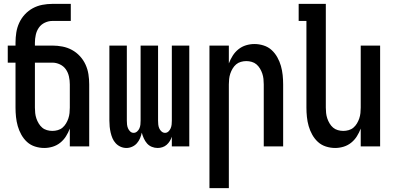

<svg xmlns="http://www.w3.org/2000/svg" viewBox="-20 -755 2040 990"><path d="M208 8Q184 8 160.5 0.5Q137 -7 119.5 -23Q102 -39 90 -60.5Q78 -82 71.5 -105Q65 -128 62.5 -152Q60 -176 60 -200V-432H20V-520H60V-535Q60 -561 64 -587Q68 -613 79 -637Q90 -661 108 -680.5Q126 -700 149 -712.5Q172 -725 198 -730Q224 -735 250 -735H345V-647H250Q230 -647 211 -638Q192 -629 180.5 -612.5Q169 -596 164.5 -575.5Q160 -555 160 -535V-520H250Q276 -520 302 -515Q328 -510 351 -497.5Q374 -485 392 -465.5Q410 -446 421 -422Q432 -398 436 -372Q440 -346 440 -320V0H340V-92Q332 -71 320 -52Q308 -33 290.5 -19Q273 -5 251.5 1.5Q230 8 208 8ZM250 -80Q264 -80 278 -84Q292 -88 302.5 -97Q313 -106 320.5 -118.5Q328 -131 332.5 -144.5Q337 -158 338.5 -172Q340 -186 340 -200V-320Q340 -340 335.5 -360.5Q331 -381 319.5 -397.5Q308 -414 289 -423Q270 -432 250 -432H160V-200Q160 -186 161.5 -172Q163 -158 167.5 -144.5Q172 -131 179.5 -118.5Q187 -106 197.5 -97Q208 -88 222 -84Q236 -80 250 -80Z M632 8Q616 8 601.5 1.5Q587 -5 576.5 -16.5Q566 -28 560 -42Q554 -56 550.5 -71.5Q547 -87 545.5 -102Q544 -117 544 -133V-520H634V-133Q634 -123 635 -113Q636 -103 640 -93.5Q644 -84 651.5 -77Q659 -70 669 -70Q679 -70 687 -77Q695 -84 699 -93.5Q703 -103 704 -113Q705 -123 705 -133V-520H795V-133Q795 -123 796 -113Q797 -103 801 -93.5Q805 -84 813 -77Q821 -70 831 -70Q841 -70 848.5 -77Q856 -84 860 -93.5Q864 -103 865 -113Q866 -123 866 -133V-520H956V0H866V-50Q862 -38 855.5 -27.5Q849 -17 839.5 -8.5Q830 0 817.5 4Q805 8 793 8Q777 8 762.5 2Q748 -4 738 -15.5Q728 -27 721.5 -41.5Q715 -56 711 -71Q708 -56 702 -42Q696 -28 686 -16.5Q676 -5 661.5 1.5Q647 8 632 8Z M1060 215V-520H1160V-428Q1168 -449 1180 -468Q1192 -487 1209.5 -501Q1227 -515 1248.5 -521.5Q1270 -528 1292 -528Q1316 -528 1339.5 -520.5Q1363 -513 1380.5 -497Q1398 -481 1410 -459.5Q1422 -438 1428.5 -415Q1435 -392 1437.5 -368Q1440 -344 1440 -320V0H1340V-320Q1340 -334 1338.5 -348Q1337 -362 1332.5 -375.5Q1328 -389 1320.5 -401.5Q1313 -414 1302.5 -423Q1292 -432 1278 -436Q1264 -440 1250 -440Q1236 -440 1222 -436Q1208 -432 1197.5 -423Q1187 -414 1179.5 -401.5Q1172 -389 1167.5 -375.5Q1163 -362 1161.5 -348Q1160 -334 1160 -320V215Z M1708 8Q1684 8 1660.5 0.5Q1637 -7 1619.5 -23Q1602 -39 1590 -60.5Q1578 -82 1571.5 -105Q1565 -128 1562.5 -152Q1560 -176 1560 -200V-647H1520V-735H1660V-200Q1660 -186 1661.5 -172Q1663 -158 1667.5 -144.5Q1672 -131 1679.5 -118.5Q1687 -106 1697.5 -97Q1708 -88 1722 -84Q1736 -80 1750 -80Q1764 -80 1778 -84Q1792 -88 1802.5 -97Q1813 -106 1820.5 -118.5Q1828 -131 1832.5 -144.5Q1837 -158 1838.5 -172Q1840 -186 1840 -200V-520H1940V0H1840V-92Q1832 -71 1820 -52Q1808 -33 1790.5 -19Q1773 -5 1751.5 1.5Q1730 8 1708 8Z"/></svg>

Font: Iosevka Semibold
Style: Regular
Weight: 600
Monospace: yes
Designer: Belleve Invis
Foundry: Belleve Invis
Version: Version 33.2.3; ttfautohint (v1.8.4)